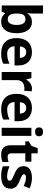

<svg xmlns="http://www.w3.org/2000/svg" viewBox="1202 -1926 732 3176"><g transform="rotate(90 1568.0 -338.0)"><path d="M204.1 -427.7Q252 -500.5 343.8 -500.5Q431.2 -500.5 480 -432.6Q529.3 -364.3 529.3 -246.6Q529.3 -125 478.5 -58.1Q427.7 8.8 340.3 8.8Q252.9 8.8 204.1 -54.2H195.3L172.9 0H70.3V-683.6H204.1V-524.9Q204.1 -491.2 199.2 -427.7ZM300.8 -393.1Q251 -393.1 228 -362.3Q205.1 -331.5 204.1 -261.7V-247.6Q204.1 -168.9 227.5 -134.3Q251 -99.6 302.2 -99.6Q344.2 -99.6 368.4 -138.2Q392.6 -176.8 392.6 -248Q392.6 -319.3 368.4 -356.2Q344.2 -393.1 300.8 -393.1Z M959.5 0Q918.9 8.8 861.8 8.8Q743.2 8.8 676.3 -56.6Q609.9 -121.6 609.9 -242.2Q609.9 -365.7 671.4 -433.1Q733.9 -500.5 842.3 -500.5Q946.3 -500.5 1004.4 -440.9Q1062.5 -381.3 1062.5 -277.3V-212.4H745.6Q747.6 -154.8 779.5 -122.8Q811.5 -90.8 868.2 -90.8Q952.6 -90.8 1034.7 -129.4V-25.9Q998.5 -7.8 959.5 0ZM936.5 -301.3Q936 -350.6 911.1 -377.9Q886.2 -405.3 843.3 -405.3Q800.8 -405.3 776.4 -378.2Q752 -351.1 748.5 -301.3Z M1299.3 -408.7Q1322.8 -450.7 1361.8 -475.6Q1400.9 -500.5 1445.8 -500.5Q1471.2 -500.5 1490.7 -496.6L1481 -371.1Q1464.4 -375.5 1441.4 -375.5Q1377 -375.5 1341.1 -342.5Q1305.2 -309.6 1305.2 -250V0H1171.4V-491.2H1272.9L1292.5 -408.7Z M1881.8 0Q1841.3 8.8 1784.2 8.8Q1665.5 8.8 1598.6 -56.6Q1532.2 -121.6 1532.2 -242.2Q1532.2 -365.7 1593.8 -433.1Q1656.2 -500.5 1764.6 -500.5Q1868.7 -500.5 1926.8 -440.9Q1984.9 -381.3 1984.9 -277.3V-212.4H1668Q1669.9 -154.8 1701.9 -122.8Q1733.9 -90.8 1790.5 -90.8Q1875 -90.8 1957 -129.4V-25.9Q1920.9 -7.8 1881.8 0ZM1858.9 -301.3Q1858.4 -350.6 1833.5 -377.9Q1808.6 -405.3 1765.6 -405.3Q1723.1 -405.3 1698.7 -378.2Q1674.3 -351.1 1670.9 -301.3Z M2161.1 -552.2Q2087.9 -552.2 2087.9 -618.2Q2087.9 -683.6 2161.1 -683.6Q2233.9 -683.6 2233.9 -618.2Q2233.9 -586.4 2215.3 -569.3Q2196.8 -552.2 2161.1 -552.2ZM2227.5 -491.2V0H2093.8V-491.2Z M2516.6 -153.8Q2516.6 -126 2532.2 -112.1Q2547.9 -98.1 2575.2 -98.1Q2611.3 -98.1 2659.7 -113.3V-13.7Q2609.9 8.8 2536.6 8.8Q2457 8.8 2419.9 -31.2Q2382.8 -71.3 2382.8 -153.8V-390.6H2318.4V-447.3L2392.1 -492.2L2431.2 -595.7H2516.6V-491.2H2654.3V-390.6H2516.6Z M3049.3 -254.9Q3101.6 -215.3 3101.6 -146Q3101.6 -69.8 3048.8 -30.5Q2996.1 8.8 2892.1 8.8Q2798.3 8.8 2730 -19.5V-130.4Q2767.6 -112.8 2814 -101.1Q2860.8 -89.4 2896.5 -89.4Q2969.2 -89.4 2969.2 -131.3Q2969.2 -152.3 2949.7 -165.5Q2930.2 -178.7 2862.8 -208.5Q2806.6 -232.4 2779.3 -252.4Q2752.9 -272.9 2741 -299.1Q2729 -325.2 2729 -363.3Q2729 -428.7 2779.8 -464.6Q2830.6 -500.5 2923.3 -500.5Q3012.7 -500.5 3096.2 -461.9L3055.7 -365.2Q3013.2 -383.3 2982.7 -392.3Q2952.1 -401.4 2921.4 -401.4Q2861.8 -401.4 2861.8 -369.1Q2861.8 -351.1 2880.9 -337.9Q2901.9 -323.7 2964.8 -298.8Q3021.5 -275.9 3049.3 -254.9Z"/></g></svg>

Font: Khula Bold
Style: Regular
Weight: 700
Designer: Erin McLaughlin, Steve Matteson
Version: Version 1.000;PS 1.0;hotconv 1.0.72;makeotf.lib2.5.5900